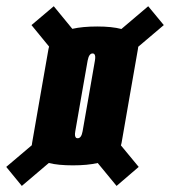

<svg xmlns="http://www.w3.org/2000/svg" viewBox="-52 -626 546 616"><path d="M182 -95.5Q135 -95.5 104.5 -103L18 -29.5L-32 -90.5L50 -160Q50 -163.5 51 -167.5Q63.5 -240 77.2 -318.2Q91 -396.5 103.5 -468.5Q104.5 -472.5 105.5 -476.5L49 -545.5L120.5 -606L180 -533.5Q213 -541 260 -541Q307 -541 337.5 -533L423.5 -606L473.5 -545.5L391.5 -476Q391.5 -472.5 390.5 -468.5Q378 -396.5 364.2 -318.2Q350.5 -240 338 -167.5Q337 -163.5 336 -159.5L393 -90.5L322 -29.5L261.5 -103Q228.5 -95.5 182 -95.5ZM197.5 -182.5Q209 -182.5 213 -204.8Q217 -227 232.8 -318Q248.5 -409 252.5 -431.5Q255.5 -448.5 250 -453Q248 -454.5 245 -454.5Q233.5 -454.5 229.2 -431.8Q225 -409 209.2 -318Q193.5 -227 189.5 -204.5Q186.5 -188 192.5 -183.5Q194.5 -182.5 197.5 -182.5Z"/></svg>

Font: Anybody UltraCondensed Regular
Style: Bold Italic
Weight: 700
Width: 1
Italic angle: -10°
Designer: Tyler Finck
Foundry: Etcetera Type Company
Version: Version 1.010; ttfautohint (v1.8.3) -l 8 -r 50 -G 200 -x 14 